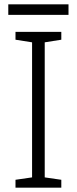

<svg xmlns="http://www.w3.org/2000/svg" viewBox="-20 -926 351 880"><path d="M261 -66H51V-102L127 -113V-732L51 -744V-780H261V-744L185 -732V-113L261 -102ZM294 -906V-858H18V-906Z"/></svg>

Font: Noto Sans Malayalam UI Light
Style: Regular
Weight: 300
Designer: Jelle Bosma - Monotype Design Team
Foundry: Monotype Imaging Inc.
Version: Version 2.104; ttfautohint (v1.8.4.7-5d5b)